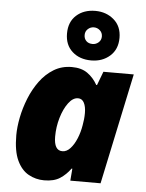

<svg xmlns="http://www.w3.org/2000/svg" viewBox="-58 -897 723 954"><g transform="rotate(5 303.5 -420.5)"><path d="M198.2 9.8Q155.8 9.8 119.9 -10.3Q84 -30.3 62.5 -76.4Q41 -122.6 41 -201.2Q41 -241.7 50.5 -290Q60.1 -338.4 79.3 -386.5Q98.6 -434.6 127.9 -474.6Q157.2 -514.6 197 -538.8Q236.8 -563 287.1 -563Q334.5 -563 364.7 -541.7Q395 -520.5 415 -484.9H418.9L444.8 -553.2H596.2L479 0H328.1L333 -60.1H329.1Q307.1 -29.3 277.1 -9.8Q247.1 9.8 198.2 9.8ZM275.9 -142.1Q297.4 -142.1 315.4 -161.9Q333.5 -181.6 346.4 -212.9Q359.4 -244.1 365.2 -279.8Q371.1 -310.1 371.1 -340.8Q371.1 -372.6 361.1 -391.8Q351.1 -411.1 331.1 -411.1Q305.2 -411.1 283 -381.1Q260.7 -351.1 247.3 -305.4Q233.9 -259.8 233.9 -211.9Q233.9 -142.1 275.9 -142.1ZM378.9 -604Q321.3 -604 284.7 -637Q248 -669.9 248 -727.1Q248 -785.2 284.7 -818.1Q321.3 -851.1 378.9 -851.1Q433.6 -851.1 471.7 -818.1Q509.8 -785.2 509.8 -728Q509.8 -670.4 472.2 -637.2Q434.6 -604 378.9 -604ZM378.9 -686Q396 -686 408.9 -697.5Q421.9 -709 421.9 -727.1Q421.9 -745.6 408.9 -757.3Q396 -769 378.9 -769Q361.8 -769 348.9 -757.3Q335.9 -745.6 335.9 -727.1Q335.9 -709 347.4 -697.5Q358.9 -686 378.9 -686Z"/></g></svg>

Font: Open Sans ExtraBold
Style: Italic
Weight: 800
Italic angle: -12°
Designer: Monotype Design Team
Foundry: Monotype Imaging Inc.
Version: Version 3.000; ttfautohint (v1.8.4)